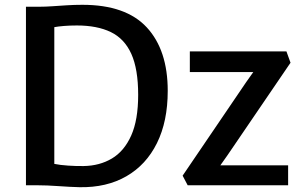

<svg xmlns="http://www.w3.org/2000/svg" viewBox="-20 -771 1263 799"><path d="M88 0V-743Q98 -743 107.8 -743Q117.5 -743 127 -743Q136.5 -743 146 -743Q169.5 -743 198 -745Q226.5 -747 258.2 -749Q290 -751 323 -751Q504 -751 591 -656.8Q678 -562.5 678 -393Q678 -266 633.2 -175.5Q588.5 -85 506 -37.5Q423.5 10 311 8Q271.5 7 223 3.5Q174.5 0 136 0Q128 0 120 0Q112 0 104 0Q96 0 88 0ZM206 -89Q230 -84 263.8 -81.8Q297.5 -79.5 328 -80Q394.5 -81 445.8 -111.5Q497 -142 526 -207Q555 -272 555 -376Q555 -483.5 526.5 -546.8Q498 -610 441.2 -637.5Q384.5 -665 300 -665Q271 -665 246.5 -663Q222 -661 206 -658ZM761 0 740 -40 1005 -430 1034 -471H770V-557H1172L1189 -510L926 -124L897 -83H1179V0Z"/></svg>

Font: Tracken
Style: Regular
Weight: 400
Designer: Eben Sorkin
Foundry: Eben Sorkin
Version: Version 2.001